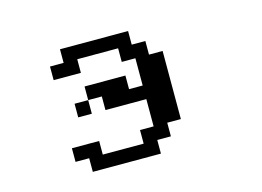

<svg xmlns="http://www.w3.org/2000/svg" viewBox="-80 -691 1160 851"><g transform="rotate(-15 500.0 -266.0)"><path d="M187.5 -46.9V-109.4H312.5V-46.9H500V-109.4H562.5V-234.4H375V-296.9H312.5V-359.4H500V-296.9H562.5V-421.9H500V-484.4H312.5V-421.9H187.5V-484.4H250V-546.9H562.5V-484.4H625V-421.9H687.5V-109.4H625V-46.9H562.5V15.6H250V-46.9ZM312.5 -296.9V-234.4H250V-296.9Z"/></g></svg>

Font: KH Dot Dougenzaka 16
Style: Regular
Weight: 400
Designer: Original version for X68000 by Keitarou Hiraki (http://hp.vector.co.jp/authors/VA000874/) / TrueType conversion by Homem
Version: Version 1.00.20150527